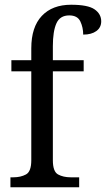

<svg xmlns="http://www.w3.org/2000/svg" viewBox="-20 -790 447 810"><path d="M24 0V-42H37Q67 -42 89.5 -54Q112 -66 112 -114V-489H28V-536H112V-586Q112 -676 156.5 -723Q201 -770 280 -770Q351 -770 379 -750.5Q407 -731 407 -700Q407 -674 386.5 -659Q366 -644 331 -644Q331 -674 319 -699.5Q307 -725 272 -725Q233 -725 218 -691.5Q203 -658 203 -595V-536H333V-489H203V-114Q203 -66 225 -54Q247 -42 278 -42H314V0Z"/></svg>

Font: Noto Serif Hebrew SemiCondensed
Style: Regular
Weight: 400
Width: 4
Designer: Monotype Design Team
Foundry: Monotype Imaging Inc.
Version: Version 2.004; ttfautohint (v1.8.4.7-5d5b)